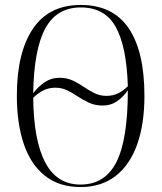

<svg xmlns="http://www.w3.org/2000/svg" viewBox="-20 -745 652 775"><path d="M305 10Q219 10 161.5 -35.5Q104 -81 76 -164Q48 -247 48 -359Q48 -532 112.5 -628.5Q177 -725 306 -725Q435 -725 499 -631.5Q563 -538 563 -358Q563 -244 533.5 -161.5Q504 -79 446.5 -34.5Q389 10 305 10ZM410 -358Q435 -358 456 -368Q477 -378 496 -397Q491 -558 447 -636.5Q403 -715 306 -715Q209 -715 163 -630.5Q117 -546 114 -369Q135 -396 161 -413.5Q187 -431 220 -431Q250 -431 273.5 -420Q297 -409 318 -394.5Q339 -380 361.5 -369Q384 -358 410 -358ZM305 0Q404 0 450 -91Q496 -182 496 -380Q475 -351 450.5 -335Q426 -319 395 -319Q364 -319 340 -330Q316 -341 295 -355Q274 -369 252 -380Q230 -391 203 -391Q177 -391 155 -380Q133 -369 114 -350Q116 -177 163 -88.5Q210 0 305 0Z"/></svg>

Font: Noto Serif Display Condensed Light
Style: Regular
Weight: 300
Width: 3
Designer: Monotype Design Team
Foundry: Monotype Imaging Inc.
Version: Version 2.009